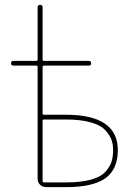

<svg xmlns="http://www.w3.org/2000/svg" viewBox="-20 -770 540 790"><path d="M155.3 -273.4V-25.4Q155.3 -20.5 160.2 -19.5H251Q311.5 -19.5 352.1 -30.3Q392.6 -41 411.6 -61Q430.7 -81.1 438 -102.1Q445.3 -123 445.3 -152.3Q445.3 -176.8 438.5 -195.3Q431.6 -213.9 413.1 -234.4Q394.5 -254.9 353 -266.6Q311.5 -278.3 251 -278.3H160.2Q155.3 -278.3 155.3 -273.4ZM35.2 -500Q25.4 -500 25.4 -509.8Q25.4 -519.5 35.2 -519.5H129.9Q134.8 -519.5 134.8 -525.4V-740.2Q134.8 -750 145 -750Q155.3 -750 155.3 -740.2V-525.4Q155.3 -520.5 160.2 -519.5H344.7Q354.5 -519.5 355 -509.8Q355.5 -500 344.7 -500H160.2Q155.3 -500 155.3 -495.1V-302.7Q155.3 -297.9 160.2 -297.9H251Q464.8 -297.9 464.8 -152.3Q464.8 -73.2 413.6 -36.6Q362.3 0 251 0H169.9Q155.3 0 145 -9.8Q134.8 -19.5 134.8 -35.2V-495.1Q134.8 -500 129.9 -500Z"/></svg>

Font: Rounded-X Mgen+ 2m thin
Style: Regular
Weight: 100
Designer: [Source Han Sans]
Ryoko NISHIZUKA  (kana & ideographs); Paul D. Hunt (Latin, Greek & Cyrillic); Wenlong ZHANG  (bopomofo
Version: Version 1.059.20150602